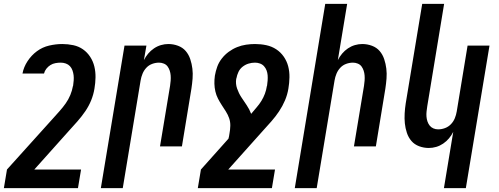

<svg xmlns="http://www.w3.org/2000/svg" viewBox="-53 -755 2573 990"><path d="M-33 215 -17 119 220 -144Q237 -163 254 -182Q271 -201 285.5 -221.5Q300 -242 309.5 -265Q319 -288 323 -311L324 -313Q326 -327 327 -340.5Q328 -354 326.5 -367Q325 -380 320.5 -392.5Q316 -405 307.5 -414Q299 -423 286.5 -427.5Q274 -432 260 -432Q247 -432 233 -429.5Q219 -427 207 -419.5Q195 -412 186 -400.5Q177 -389 174 -376H63Q69 -409 89 -439.5Q109 -470 137.5 -491Q166 -512 200.5 -520Q235 -528 268 -528Q297 -528 325 -522Q353 -516 375 -500.5Q397 -485 412 -462Q427 -439 433.5 -412Q440 -385 439.5 -356Q439 -327 434 -298Q429 -267 417 -237.5Q405 -208 386.5 -181Q368 -154 346 -129Q324 -104 302 -80L124 119H365L349 215Z M467 215 589 -520H702L689 -445Q698 -463 711 -478.5Q724 -494 741 -505.5Q758 -517 777 -522.5Q796 -528 815 -528Q841 -528 865 -519Q889 -510 904.5 -492Q920 -474 928 -450Q936 -426 939 -401Q942 -376 940 -350Q938 -324 934 -298L885 0H772L824 -313Q826 -326 827 -339.5Q828 -353 827 -366Q826 -379 822 -391Q818 -403 811 -412.5Q804 -422 792 -427Q780 -432 767 -432Q749 -432 731.5 -425.5Q714 -419 701.5 -405.5Q689 -392 682 -375Q675 -358 672 -340L580 215Z M967 215 983 119 1125 -40Q1127 -46 1128 -52.5Q1129 -59 1130 -65Q1134 -86 1134.5 -106.5Q1135 -127 1128.5 -145.5Q1122 -164 1111.5 -180.5Q1101 -197 1090.5 -213Q1080 -229 1071 -246.5Q1062 -264 1057.5 -283.5Q1053 -303 1052.5 -323.5Q1052 -344 1055 -365Q1059 -388 1067 -410.5Q1075 -433 1090.5 -453Q1106 -473 1126.5 -488Q1147 -503 1169.5 -512Q1192 -521 1215.5 -524.5Q1239 -528 1262 -528Q1292 -528 1320 -522Q1348 -516 1371 -501Q1394 -486 1410 -463Q1426 -440 1433 -413Q1440 -386 1439.5 -356.5Q1439 -327 1434 -298Q1429 -267 1416.5 -237.5Q1404 -208 1386 -181Q1368 -154 1346 -129Q1324 -104 1302 -80L1124 119H1365L1349 215ZM1242 -168Q1255 -184 1269.5 -200.5Q1284 -217 1295 -235Q1306 -253 1313 -272Q1320 -291 1323 -311L1324 -313Q1326 -326 1327 -340Q1328 -354 1327 -367Q1326 -380 1321.5 -392Q1317 -404 1308.5 -413.5Q1300 -423 1287.5 -427.5Q1275 -432 1262 -432Q1245 -432 1228.5 -427Q1212 -422 1198 -411Q1184 -400 1176.5 -384Q1169 -368 1166 -351L1165 -349Q1161 -323 1169.5 -298.5Q1178 -274 1191.5 -253.5Q1205 -233 1219 -212.5Q1233 -192 1242 -168Z M1467 215 1624 -735H1737L1689 -445Q1698 -463 1711 -478.5Q1724 -494 1741 -505.5Q1758 -517 1777 -522.5Q1796 -528 1815 -528Q1841 -528 1865 -519Q1889 -510 1904.5 -492Q1920 -474 1928 -450Q1936 -426 1939 -401Q1942 -376 1940 -350Q1938 -324 1934 -298L1885 0H1772L1824 -313Q1826 -326 1827 -339.5Q1828 -353 1827 -366Q1826 -379 1822 -391Q1818 -403 1811 -412.5Q1804 -422 1792 -427Q1780 -432 1767 -432Q1749 -432 1731.5 -425.5Q1714 -419 1701.5 -405.5Q1689 -392 1682 -375Q1675 -358 1672 -340L1580 215Z M2236 215 2284 -75Q2275 -57 2262 -41.5Q2249 -26 2232 -14.5Q2215 -3 2196 2.5Q2177 8 2158 8Q2132 8 2108 -1Q2084 -10 2068.5 -28Q2053 -46 2045 -70Q2037 -94 2034.5 -119Q2032 -144 2033.5 -170Q2035 -196 2039 -222L2124 -735H2237L2150 -207Q2148 -194 2146.5 -180.5Q2145 -167 2146 -154Q2147 -141 2151 -129Q2155 -117 2162.5 -107.5Q2170 -98 2181.5 -93Q2193 -88 2206 -88Q2224 -88 2241.5 -94.5Q2259 -101 2272 -114.5Q2285 -128 2292 -145Q2299 -162 2302 -180L2358 -520H2471L2349 215Z"/></svg>

Font: Iosevka Term Curly
Style: Bold Italic
Weight: 700
Italic angle: -9°
Designer: Belleve Invis
Foundry: Belleve Invis
Version: Version 32.3.0